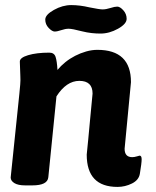

<svg xmlns="http://www.w3.org/2000/svg" viewBox="-20 -727 614 755"><path d="M470 -142Q470 -109 500 -109Q508 -109 518 -112Q528 -115 529 -115Q537 -115 537 -100.5Q537 -86 530 -44Q526 -19 499 -5.5Q472 8 442 8Q321 8 321 -119L327 -179Q330 -209 334 -254Q338 -299 344 -359Q344 -409 292 -409Q241 -409 202 -348L170 -30Q167 2 107 2H79Q51 2 36.5 -7Q22 -16 22 -29L56 -357Q58 -377 59.5 -394.5Q61 -412 60 -428L58 -484Q57 -500 90.5 -510Q124 -520 174 -520Q193 -520 198.5 -503.5Q204 -487 206 -452Q219 -468 237 -482.5Q255 -497 275.5 -507.5Q296 -518 318.5 -524.5Q341 -531 363 -531Q495 -531 495 -404ZM250 -614Q237 -614 221 -608.5Q205 -603 195 -603Q185 -603 171.5 -617Q158 -631 158 -650Q158 -669 192 -688Q226 -707 260 -707Q294 -707 332 -698Q372 -690 383 -690Q397 -690 414 -695.5Q431 -701 441 -701Q452 -701 465 -686.5Q478 -672 478 -653Q478 -633 444 -614Q410 -595 375 -595Q358 -595 340 -597Q322 -599 302 -604Q283 -609 270 -611.5Q257 -614 250 -614Z"/></svg>

Font: AsCom
Style: Bold Italic
Weight: 700
Italic angle: -48°
Designer: AsCom
Foundry: AsCom
Version: Version 1.001